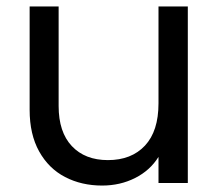

<svg xmlns="http://www.w3.org/2000/svg" viewBox="-20 -568 680 596"><path d="M563 -548V0H472V-81Q446 -39 399.5 -15.5Q353 8 297 8Q233 8 182 -18.5Q131 -45 101.5 -98Q72 -151 72 -227V-548H162V-239Q162 -158 203 -114.5Q244 -71 315 -71Q388 -71 430 -116Q472 -161 472 -247V-548Z"/></svg>

Font: Fz Poppins
Style: Regular
Weight: 400
Designer: Ninad Kale (Devanagari), Jonny Pinhorn (Latin)
Foundry: Indian Type Foundry
Version: Vit hóa bi Vntype.Com & FontZin.Com